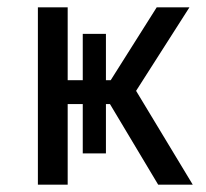

<svg xmlns="http://www.w3.org/2000/svg" viewBox="-20 -502 560 522"><path d="M83 0V-482H164V-284H205V-410H268V-284H281L406 -482H495L350 -255L504 0H410L279 -219H268V-85H205V-219H164V0Z"/></svg>

Font: Cantarell
Style: Regular
Weight: 400
Designer: Dave Crossland, Nikolaus Waxweiler, Florian Fecher, Jacques Le Bailly, Eben Sorkin, Alexei Vanyashin, Alexios Zavras, Em
Version: Version 0.303